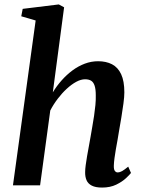

<svg xmlns="http://www.w3.org/2000/svg" viewBox="-20 -837 648 867"><path d="M441 10Q411.5 10 394.5 1.2Q377.5 -7.5 370.8 -23.2Q364 -39 364.5 -60Q364.5 -73 367 -91.5Q369.5 -110 373.2 -131.8Q377 -153.5 381.2 -176.2Q385.5 -199 389 -219.5Q392.5 -241 396.8 -265Q401 -289 404.8 -314Q408.5 -339 410.8 -362.5Q413 -386 412.5 -406.5Q412.5 -434.5 407.2 -450.2Q402 -466 391.5 -472.5Q381 -479 364 -479Q345.5 -479 324.2 -467.5Q303 -456 281.5 -436.2Q260 -416.5 240.8 -391.2Q221.5 -366 207 -338L161 0H38.5L141 -744.5L76 -763.5L82.5 -797L245.5 -817L269.5 -804L218.5 -420Q236 -449 258.5 -474.2Q281 -499.5 307.2 -519Q333.5 -538.5 362.8 -549.5Q392 -560.5 423 -560.5Q459 -560.5 485.8 -546.8Q512.5 -533 527 -502Q541.5 -471 541.5 -420Q541.5 -400.5 537.5 -370.2Q533.5 -340 528 -306.8Q522.5 -273.5 517.5 -245.5Q514.5 -226.5 510.8 -205.2Q507 -184 503.2 -163Q499.5 -142 497 -123Q494.5 -104 494 -89Q493.5 -71.5 498.8 -65Q504 -58.5 511 -58.5Q521 -58.5 531.5 -64.5Q542 -70.5 559 -84.5L571.5 -56Q566 -48.5 549 -32.5Q532 -16.5 504.8 -3.2Q477.5 10 441 10Z"/></svg>

Font: Merriweather 36pt SemiBold
Style: Italic
Weight: 600
Italic angle: -7.8°
Version: Version 2.101